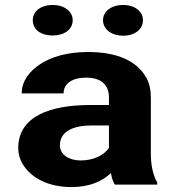

<svg xmlns="http://www.w3.org/2000/svg" viewBox="-20 -749 711 779"><path d="M592 -128V-352C592 -383 587 -410 574 -433C537 -501 456 -538 338 -538C255 -538 188 -519 142 -488C103 -462 68 -423 68 -370H238C238 -412 276 -434 329 -434C392 -434 422 -404 422 -353V-323H347C187 -323 54 -279 54 -148C54 -125 60 -104 71 -85C103 -30 172 10 270 10C344 10 396 -14 430 -47C433 -28 438 -13 446 0H618V-8C600 -41 592 -79 592 -128ZM223 -159C223 -218 280 -240 353 -240H422V-149C403 -120 361 -98 307 -98C260 -98 223 -122 223 -159ZM194 -605C240 -605 275 -629 275 -667C275 -704 239 -729 194 -729C148 -729 113 -705 113 -667C113 -628 147 -605 194 -605ZM480 -604C525 -604 560 -629 560 -667C560 -704 525 -729 480 -729C434 -729 398 -705 398 -667C398 -629 434 -604 480 -604Z"/></svg>

Font: Asimov
Style: XWid
Weight: 500
Designer: Google
Version: Version 2.000980; 2014